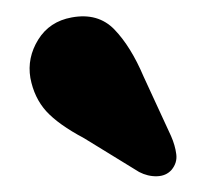

<svg xmlns="http://www.w3.org/2000/svg" viewBox="-20 -702 256 239"><path d="M158.7 -606.8 192.9 -532.7Q198 -521.1 199.4 -510.2Q200.9 -499.4 193.5 -490.5Q186.7 -482.9 175.3 -482.6Q164 -482.3 153.2 -487.9L84.6 -530Q52.8 -546.9 37.6 -563.5Q22.5 -580.2 17.8 -605Q13.6 -630.1 27.6 -652.7Q41.6 -675.3 69.2 -680.3Q102.1 -686.4 122.5 -665.2Q142.9 -644 158.7 -606.8Z"/></svg>

Font: Fraunces 144pt S100 Black
Style: Regular
Weight: 900
Version: Version 1.000